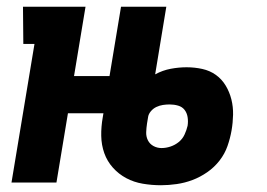

<svg xmlns="http://www.w3.org/2000/svg" viewBox="-20 -540 790 568"><path d="M456 8Q429 8 402.5 3.5Q376 -1 353.5 -13Q331 -25 314 -44Q297 -63 288.5 -87Q280 -111 279.5 -138Q279 -165 284 -193L286 -205H181L147 0H14L82 -410H49L48 -520H233L199 -315H304L338 -520H472L439 -320Q461 -332 485 -336.5Q509 -341 532 -341Q556 -341 578.5 -336Q601 -331 618.5 -318.5Q636 -306 647.5 -287Q659 -268 664.5 -246Q670 -224 669.5 -200.5Q669 -177 665 -154Q661 -131 653 -108Q645 -85 629.5 -65Q614 -45 593 -30.5Q572 -16 549.5 -7.5Q527 1 503 4.5Q479 8 456 8ZM458 -102Q471 -102 484.5 -106.5Q498 -111 509 -120Q520 -129 526 -142Q532 -155 535 -168Q537 -181 535 -193.5Q533 -206 526 -215Q519 -224 507 -227.5Q495 -231 482 -231Q472 -231 462 -229.5Q452 -228 442.5 -223.5Q433 -219 426 -210.5Q419 -202 418 -193L415 -175Q413 -162 412.5 -149Q412 -136 417.5 -125Q423 -114 434 -108Q445 -102 458 -102Z"/></svg>

Font: Iosevka Etoile Extrabold
Style: Italic
Weight: 800
Italic angle: -9°
Designer: Belleve Invis
Foundry: Belleve Invis
Version: Version 22.1.2; ttfautohint (v1.8.4)